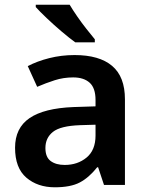

<svg xmlns="http://www.w3.org/2000/svg" viewBox="-20 -786 628 816"><path d="M297 -552Q402 -552 456.5 -506Q511 -460 511 -364V0H422L397 -75H393Q358 -31 319 -10.5Q280 10 213 10Q140 10 92 -31Q44 -72 44 -158Q44 -242 105.5 -284Q167 -326 292 -331L386 -334V-361Q386 -412 361 -434.5Q336 -457 291 -457Q250 -457 212.5 -445Q175 -433 138 -417L98 -505Q138 -526 189.5 -539Q241 -552 297 -552ZM320 -254Q237 -251 205 -225.5Q173 -200 173 -157Q173 -118 195.5 -101.5Q218 -85 255 -85Q310 -85 348 -116.5Q386 -148 386 -210V-256ZM276 -766Q289 -744 308 -716.5Q327 -689 347.5 -663Q368 -637 383 -619V-606H300Q275 -624 242 -652Q209 -680 178.5 -709Q148 -738 132 -756V-766Z"/></svg>

Font: Noto Sans Gurmukhi UI SemiBold
Style: Regular
Weight: 600
Designer: Jelle Bosma - Monotype Design Team
Foundry: Monotype Imaging Inc.
Version: Version 2.004; ttfautohint (v1.8.4.7-5d5b)